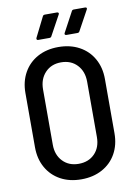

<svg xmlns="http://www.w3.org/2000/svg" viewBox="-97 -954 728 1025"><g transform="rotate(-10 266.5 -441.0)"><path d="M45 -203V-497Q45 -559 72 -607Q99 -655 147.5 -681.5Q196 -708 260 -708Q324 -708 373 -681.5Q422 -655 449 -607Q476 -559 476 -497V-203Q476 -140 449 -92Q422 -44 373 -17.5Q324 9 260 9Q196 9 147.5 -17.5Q99 -44 72 -92Q45 -140 45 -203ZM380 -199V-499Q380 -555 347 -590Q314 -625 260 -625Q207 -625 174 -590Q141 -555 141 -499V-199Q141 -144 174 -109.5Q207 -75 260 -75Q314 -75 347 -109Q380 -143 380 -199ZM220 -891H285Q291 -891 293.5 -887.5Q296 -884 293 -879L234 -771Q231 -764 222 -764H161Q156 -764 154 -767.5Q152 -771 154 -776L208 -884Q211 -891 220 -891ZM377 -891H438Q444 -891 446 -887.5Q448 -884 445 -879L386 -771Q383 -764 374 -764H314Q309 -764 306.5 -767.5Q304 -771 307 -776L365 -884Q368 -891 377 -891Z"/></g></svg>

Font: Barlow Semi Condensed Medium
Style: Regular
Weight: 500
Width: 4
Designer: Jeremy Tribby
Foundry: Tribby Type
Version: Version 1.422; ttfautohint (v1.8)